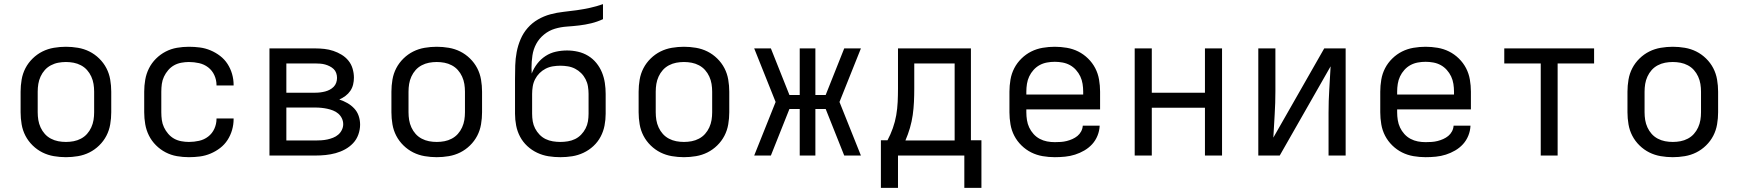

<svg xmlns="http://www.w3.org/2000/svg" viewBox="-20 -755 8440 932"><path d="M300 8Q271 8 241.5 3Q212 -2 186 -15Q160 -28 138.5 -49Q117 -70 103.5 -96Q90 -122 85 -151.5Q80 -181 80 -210V-310Q80 -339 85 -368.5Q90 -398 103.5 -424Q117 -450 138.5 -471Q160 -492 186 -505Q212 -518 241.5 -523Q271 -528 300 -528Q329 -528 358.5 -523Q388 -518 414 -505Q440 -492 461.5 -471Q483 -450 496.5 -424Q510 -398 515 -368.5Q520 -339 520 -310V-210Q520 -181 515 -151.5Q510 -122 496.5 -96Q483 -70 461.5 -49Q440 -28 414 -15Q388 -2 358.5 3Q329 8 300 8ZM300 -66Q319 -66 337.5 -69.5Q356 -73 373 -82Q390 -91 402.5 -105Q415 -119 423 -136.5Q431 -154 434 -172.5Q437 -191 437 -210V-310Q437 -329 434 -347.5Q431 -366 423 -383.5Q415 -401 402.5 -415Q390 -429 373 -438Q356 -447 337.5 -450.5Q319 -454 300 -454Q281 -454 262.5 -450.5Q244 -447 227 -438Q210 -429 197.5 -415Q185 -401 177 -383.5Q169 -366 166 -347.5Q163 -329 163 -310V-210Q163 -191 166 -172.5Q169 -154 177 -136.5Q185 -119 197.5 -105Q210 -91 227 -82Q244 -73 262.5 -69.5Q281 -66 300 -66Z M897 8Q868 8 839 3Q810 -2 784 -15.5Q758 -29 737 -50Q716 -71 703 -97Q690 -123 685 -152Q680 -181 680 -210V-310Q680 -339 685 -368Q690 -397 703 -423Q716 -449 737 -470Q758 -491 784 -504.5Q810 -518 839 -523Q868 -528 897 -528Q924 -528 950.5 -524.5Q977 -521 1002 -510.5Q1027 -500 1048.5 -483.5Q1070 -467 1084.5 -444.5Q1099 -422 1106.5 -396Q1114 -370 1114 -343V-340H1031V-342Q1031 -367 1020.5 -390Q1010 -413 990.5 -428Q971 -443 946.5 -448.5Q922 -454 897 -454Q879 -454 860 -450.5Q841 -447 825 -438Q809 -429 796.5 -414.5Q784 -400 776 -383Q768 -366 765.5 -347.5Q763 -329 763 -310V-210Q763 -191 765.5 -172.5Q768 -154 776 -137Q784 -120 796.5 -105.5Q809 -91 825 -82Q841 -73 860 -69.5Q879 -66 897 -66Q922 -66 946.5 -71.5Q971 -77 990.5 -92Q1010 -107 1020.5 -130Q1031 -153 1031 -178V-180H1114V-177Q1114 -150 1106.5 -124Q1099 -98 1084.5 -75.5Q1070 -53 1048.5 -36.5Q1027 -20 1002 -9.5Q977 1 950.5 4.5Q924 8 897 8Z M1288 0V-520H1511Q1533 -520 1555 -517.5Q1577 -515 1598 -508Q1619 -501 1638 -489.5Q1657 -478 1671 -461Q1685 -444 1691.5 -422Q1698 -400 1698 -378Q1698 -361 1694 -344.5Q1690 -328 1680.5 -314Q1671 -300 1657 -289.5Q1643 -279 1627 -272Q1648 -265 1666.5 -254.5Q1685 -244 1699.5 -228.5Q1714 -213 1721 -192.5Q1728 -172 1728 -150Q1728 -126 1719.5 -102Q1711 -78 1694 -60Q1677 -42 1655 -30Q1633 -18 1609 -11.5Q1585 -5 1560.5 -2.5Q1536 0 1511 0ZM1370 -305H1511Q1523 -305 1535 -306.5Q1547 -308 1558.5 -311Q1570 -314 1580.5 -319.5Q1591 -325 1599.5 -333.5Q1608 -342 1612 -353.5Q1616 -365 1616 -377Q1616 -389 1612 -400.5Q1608 -412 1599.5 -420Q1591 -428 1580 -433.5Q1569 -439 1558 -442Q1547 -445 1535 -446Q1523 -447 1511 -447H1370ZM1370 -73H1511Q1525 -73 1540 -74Q1555 -75 1569 -78Q1583 -81 1597 -86.5Q1611 -92 1622 -101.5Q1633 -111 1639.5 -124.5Q1646 -138 1646 -152Q1646 -167 1639.5 -180.5Q1633 -194 1622 -203.5Q1611 -213 1597 -218.5Q1583 -224 1569 -227Q1555 -230 1540.5 -231.5Q1526 -233 1511 -233H1370Z M2100 8Q2071 8 2041.5 3Q2012 -2 1986 -15Q1960 -28 1938.5 -49Q1917 -70 1903.5 -96Q1890 -122 1885 -151.5Q1880 -181 1880 -210V-310Q1880 -339 1885 -368.5Q1890 -398 1903.5 -424Q1917 -450 1938.5 -471Q1960 -492 1986 -505Q2012 -518 2041.5 -523Q2071 -528 2100 -528Q2129 -528 2158.5 -523Q2188 -518 2214 -505Q2240 -492 2261.5 -471Q2283 -450 2296.5 -424Q2310 -398 2315 -368.5Q2320 -339 2320 -310V-210Q2320 -181 2315 -151.5Q2310 -122 2296.5 -96Q2283 -70 2261.5 -49Q2240 -28 2214 -15Q2188 -2 2158.5 3Q2129 8 2100 8ZM2100 -66Q2119 -66 2137.5 -69.5Q2156 -73 2173 -82Q2190 -91 2202.5 -105Q2215 -119 2223 -136.5Q2231 -154 2234 -172.5Q2237 -191 2237 -210V-310Q2237 -329 2234 -347.5Q2231 -366 2223 -383.5Q2215 -401 2202.5 -415Q2190 -429 2173 -438Q2156 -447 2137.5 -450.5Q2119 -454 2100 -454Q2081 -454 2062.5 -450.5Q2044 -447 2027 -438Q2010 -429 1997.5 -415Q1985 -401 1977 -383.5Q1969 -366 1966 -347.5Q1963 -329 1963 -310V-210Q1963 -191 1966 -172.5Q1969 -154 1977 -136.5Q1985 -119 1997.5 -105Q2010 -91 2027 -82Q2044 -73 2062.5 -69.5Q2081 -66 2100 -66Z M2700 8Q2671 8 2642.5 3.5Q2614 -1 2587.5 -13.5Q2561 -26 2539.5 -46Q2518 -66 2504.5 -91.5Q2491 -117 2485.5 -145.5Q2480 -174 2480 -203V-372Q2480 -405 2481 -437.5Q2482 -470 2488 -502Q2494 -534 2507 -564.5Q2520 -595 2541.5 -619.5Q2563 -644 2591.5 -660.5Q2620 -677 2651.5 -685.5Q2683 -694 2715.5 -697.5Q2748 -701 2780 -705.5Q2812 -710 2844 -717Q2876 -724 2907 -735V-662Q2879 -649 2850 -642Q2821 -635 2791.5 -631.5Q2762 -628 2732 -626Q2702 -624 2673.5 -615.5Q2645 -607 2621 -587.5Q2597 -568 2583 -542Q2569 -516 2564.5 -486Q2560 -456 2560 -426Q2560 -419 2560.5 -412Q2561 -405 2561 -398Q2571 -424 2588 -446Q2605 -468 2628 -483Q2651 -498 2678 -504Q2705 -510 2733 -510Q2759 -510 2785.5 -504Q2812 -498 2835 -484Q2858 -470 2875 -449Q2892 -428 2902 -403.5Q2912 -379 2916 -352.5Q2920 -326 2920 -299V-203Q2920 -174 2914.5 -145.5Q2909 -117 2895.5 -91.5Q2882 -66 2860.5 -46Q2839 -26 2812.5 -13.5Q2786 -1 2757.5 3.5Q2729 8 2700 8ZM2700 -66Q2718 -66 2736.5 -69Q2755 -72 2771.5 -80Q2788 -88 2801 -101.5Q2814 -115 2822.5 -131.5Q2831 -148 2834 -166Q2837 -184 2837 -203V-299Q2837 -317 2834 -335.5Q2831 -354 2822.5 -370.5Q2814 -387 2801 -400Q2788 -413 2771.5 -421.5Q2755 -430 2736.5 -433Q2718 -436 2700 -436Q2682 -436 2663.5 -433Q2645 -430 2628.5 -421.5Q2612 -413 2599 -400Q2586 -387 2577.5 -370.5Q2569 -354 2566 -335.5Q2563 -317 2563 -299V-203Q2563 -184 2566 -166Q2569 -148 2577.5 -131.5Q2586 -115 2599 -101.5Q2612 -88 2628.5 -80Q2645 -72 2663.5 -69Q2682 -66 2700 -66Z M3300 8Q3271 8 3241.5 3Q3212 -2 3186 -15Q3160 -28 3138.5 -49Q3117 -70 3103.5 -96Q3090 -122 3085 -151.5Q3080 -181 3080 -210V-310Q3080 -339 3085 -368.5Q3090 -398 3103.5 -424Q3117 -450 3138.5 -471Q3160 -492 3186 -505Q3212 -518 3241.5 -523Q3271 -528 3300 -528Q3329 -528 3358.5 -523Q3388 -518 3414 -505Q3440 -492 3461.5 -471Q3483 -450 3496.5 -424Q3510 -398 3515 -368.5Q3520 -339 3520 -310V-210Q3520 -181 3515 -151.5Q3510 -122 3496.5 -96Q3483 -70 3461.5 -49Q3440 -28 3414 -15Q3388 -2 3358.5 3Q3329 8 3300 8ZM3300 -66Q3319 -66 3337.5 -69.5Q3356 -73 3373 -82Q3390 -91 3402.5 -105Q3415 -119 3423 -136.5Q3431 -154 3434 -172.5Q3437 -191 3437 -210V-310Q3437 -329 3434 -347.5Q3431 -366 3423 -383.5Q3415 -401 3402.5 -415Q3390 -429 3373 -438Q3356 -447 3337.5 -450.5Q3319 -454 3300 -454Q3281 -454 3262.5 -450.5Q3244 -447 3227 -438Q3210 -429 3197.5 -415Q3185 -401 3177 -383.5Q3169 -366 3166 -347.5Q3163 -329 3163 -310V-210Q3163 -191 3166 -172.5Q3169 -154 3177 -136.5Q3185 -119 3197.5 -105Q3210 -91 3227 -82Q3244 -73 3262.5 -69.5Q3281 -66 3300 -66Z M3641 0 3745 -260 3641 -520H3722L3812 -294H3862V-520H3938V-294H3988L4078 -520H4159L4055 -260L4159 0H4078L3988 -226H3938V0H3862V-226H3812L3722 0Z M4256 157V-74H4288Q4303 -102 4314 -133Q4325 -164 4330.5 -196Q4336 -228 4337.5 -260.5Q4339 -293 4339 -325V-520H4693V-74H4744V157H4661V0H4339V157ZM4375 -73H4614V-447H4418V-325Q4418 -293 4416.5 -260.5Q4415 -228 4410.5 -196.5Q4406 -165 4397 -134Q4388 -103 4375 -73Z M5100 8Q5071 8 5041.5 3Q5012 -2 4986 -15Q4960 -28 4938.5 -49Q4917 -70 4903.5 -96Q4890 -122 4885 -151.5Q4880 -181 4880 -210V-310Q4880 -339 4885 -368.5Q4890 -398 4903.5 -424Q4917 -450 4938.5 -471Q4960 -492 4986 -505Q5012 -518 5041.5 -523Q5071 -528 5100 -528Q5129 -528 5158.5 -523Q5188 -518 5214 -505Q5240 -492 5261.5 -471Q5283 -450 5296.5 -424Q5310 -398 5315 -368.5Q5320 -339 5320 -310V-224H4962V-210Q4962 -191 4965 -172Q4968 -153 4976 -136Q4984 -119 4997 -104.5Q5010 -90 5027 -81Q5044 -72 5062.5 -68.5Q5081 -65 5100 -65Q5115 -65 5129.5 -66Q5144 -67 5158 -70.5Q5172 -74 5185.5 -80Q5199 -86 5210 -95Q5221 -104 5228 -117Q5235 -130 5236 -145H5318Q5317 -120 5307.5 -96.5Q5298 -73 5281.5 -55Q5265 -37 5243.5 -24.5Q5222 -12 5198.5 -4.5Q5175 3 5150 5.5Q5125 8 5100 8ZM4962 -296H5238V-310Q5238 -329 5235 -348Q5232 -367 5224 -384Q5216 -401 5203 -415.5Q5190 -430 5173.5 -439Q5157 -448 5138 -451.5Q5119 -455 5100 -455Q5081 -455 5062 -451.5Q5043 -448 5026.5 -439Q5010 -430 4997 -415.5Q4984 -401 4976 -384Q4968 -367 4965 -348Q4962 -329 4962 -310Z M5488 0V-520H5571V-305H5829V-520H5912V0H5829V-232H5571V0Z M6088 0V-520H6171V-312Q6171 -256 6167.5 -199.5Q6164 -143 6161 -87L6408 -520H6512V0H6429V-208Q6429 -264 6432.5 -320.5Q6436 -377 6439 -433L6192 0Z M6900 8Q6871 8 6841.5 3Q6812 -2 6786 -15Q6760 -28 6738.5 -49Q6717 -70 6703.5 -96Q6690 -122 6685 -151.5Q6680 -181 6680 -210V-310Q6680 -339 6685 -368.5Q6690 -398 6703.5 -424Q6717 -450 6738.5 -471Q6760 -492 6786 -505Q6812 -518 6841.5 -523Q6871 -528 6900 -528Q6929 -528 6958.5 -523Q6988 -518 7014 -505Q7040 -492 7061.5 -471Q7083 -450 7096.5 -424Q7110 -398 7115 -368.5Q7120 -339 7120 -310V-224H6762V-210Q6762 -191 6765 -172Q6768 -153 6776 -136Q6784 -119 6797 -104.5Q6810 -90 6827 -81Q6844 -72 6862.5 -68.5Q6881 -65 6900 -65Q6915 -65 6929.5 -66Q6944 -67 6958 -70.5Q6972 -74 6985.5 -80Q6999 -86 7010 -95Q7021 -104 7028 -117Q7035 -130 7036 -145H7118Q7117 -120 7107.5 -96.5Q7098 -73 7081.5 -55Q7065 -37 7043.5 -24.5Q7022 -12 6998.5 -4.5Q6975 3 6950 5.5Q6925 8 6900 8ZM6762 -296H7038V-310Q7038 -329 7035 -348Q7032 -367 7024 -384Q7016 -401 7003 -415.5Q6990 -430 6973.5 -439Q6957 -448 6938 -451.5Q6919 -455 6900 -455Q6881 -455 6862 -451.5Q6843 -448 6826.5 -439Q6810 -430 6797 -415.5Q6784 -401 6776 -384Q6768 -367 6765 -348Q6762 -329 6762 -310Z M7459 0V-447H7282V-520H7718V-447H7541V0Z M8100 8Q8071 8 8041.5 3Q8012 -2 7986 -15Q7960 -28 7938.5 -49Q7917 -70 7903.5 -96Q7890 -122 7885 -151.5Q7880 -181 7880 -210V-310Q7880 -339 7885 -368.5Q7890 -398 7903.5 -424Q7917 -450 7938.5 -471Q7960 -492 7986 -505Q8012 -518 8041.5 -523Q8071 -528 8100 -528Q8129 -528 8158.5 -523Q8188 -518 8214 -505Q8240 -492 8261.5 -471Q8283 -450 8296.5 -424Q8310 -398 8315 -368.5Q8320 -339 8320 -310V-210Q8320 -181 8315 -151.5Q8310 -122 8296.5 -96Q8283 -70 8261.5 -49Q8240 -28 8214 -15Q8188 -2 8158.5 3Q8129 8 8100 8ZM8100 -66Q8119 -66 8137.5 -69.5Q8156 -73 8173 -82Q8190 -91 8202.5 -105Q8215 -119 8223 -136.5Q8231 -154 8234 -172.5Q8237 -191 8237 -210V-310Q8237 -329 8234 -347.5Q8231 -366 8223 -383.5Q8215 -401 8202.5 -415Q8190 -429 8173 -438Q8156 -447 8137.5 -450.5Q8119 -454 8100 -454Q8081 -454 8062.5 -450.5Q8044 -447 8027 -438Q8010 -429 7997.5 -415Q7985 -401 7977 -383.5Q7969 -366 7966 -347.5Q7963 -329 7963 -310V-210Q7963 -191 7966 -172.5Q7969 -154 7977 -136.5Q7985 -119 7997.5 -105Q8010 -91 8027 -82Q8044 -73 8062.5 -69.5Q8081 -66 8100 -66Z"/></svg>

Font: Iosevka Extended
Style: Regular
Weight: 400
Width: 7
Monospace: yes
Designer: Belleve Invis
Foundry: Belleve Invis
Version: Version 32.5.0; ttfautohint (v1.8.4)